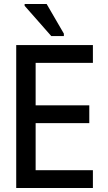

<svg xmlns="http://www.w3.org/2000/svg" viewBox="-20 -939 540 959"><path d="M61 0V-714H444V-625H158V-413H426V-324H158V-89H444V0ZM236 -759 103 -910V-919H213L299 -771V-759Z"/></svg>

Font: Noto Sans Mono ExtraCondensed Medium
Style: Regular
Weight: 500
Width: 2
Designer: Monotype Design Team
Foundry: Monotype Imaging Inc.
Version: Version 2.014